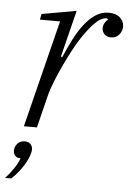

<svg xmlns="http://www.w3.org/2000/svg" viewBox="-70 -564 561 835"><g transform="rotate(5 211.0 -146.5)"><path d="M163 -468H75L80 -493L231 -520L180 -316L186 -314Q203 -354 222 -391.5Q241 -429 263.5 -458.5Q286 -488 312.5 -506Q339 -524 371 -524Q403 -524 420.5 -508Q438 -492 438 -469Q438 -449 424.5 -433.5Q411 -418 390 -418Q371 -418 360.5 -429Q350 -440 350 -456Q350 -467 356 -477.5Q362 -488 370 -494L366 -499H364Q338 -499 308.5 -467.5Q279 -436 249 -388Q239 -372 223.5 -343Q208 -314 191.5 -279Q175 -244 160 -207Q145 -170 137 -137L103 0H46ZM-16 231Q3 211 19.5 186.5Q36 162 44 140H42Q28 140 20 131.5Q12 123 12 111Q12 92 24 78.5Q36 65 56 65Q72 65 81 74.5Q90 84 90 98Q90 109 83 128Q73 155 53 183Q33 211 11 231H-16Z"/></g></svg>

Font: IBM Plex Serif Light
Style: Italic
Weight: 300
Italic angle: -14°
Designer: Mike Abbink, Paul van der Laan, Pieter van Rosmalen
Foundry: Bold Monday
Version: Version 3.001